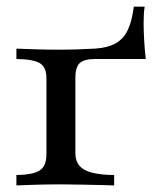

<svg xmlns="http://www.w3.org/2000/svg" viewBox="-20 -563 485 583"><path d="M29.8 0V-31.5Q80.6 -32.3 100.8 -45.6Q121 -58.9 121 -94.4V-325.8Q121 -358.9 101.2 -371Q81.5 -383.1 29.8 -383.9V-415.3Q48.4 -414.5 86.7 -413.3Q125 -412.1 163.7 -412.1Q186.3 -412.1 211.3 -412.9Q236.3 -413.7 266.9 -415.3Q305.6 -417.7 329.8 -430.6Q354 -443.5 367.3 -470.6Q380.6 -497.6 386.3 -542.7H419.4Q417.7 -533.9 416.9 -521Q416.1 -508.1 416.1 -492.7Q416.1 -471.8 417.7 -441.5Q419.4 -411.3 422.6 -383.9H269.4Q237.1 -383.9 223 -372.2Q208.9 -360.5 208.9 -325.8V-97.6Q208.9 -62.9 236.3 -47.6Q263.7 -32.3 326.6 -31.5V0Q310.5 -0.8 283.9 -1.2Q257.3 -1.6 226.6 -2.4Q196 -3.2 165.3 -3.2Q123.4 -3.2 86.3 -2Q49.2 -0.8 29.8 0Z"/></svg>

Font: Playfair 12pt Medium
Style: Regular
Weight: 500
Designer: Claus Eggers Sørensen
Foundry: Claus Eggers Sørensen
Version: Version 2.000;gftools[0.9.28]